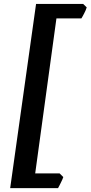

<svg xmlns="http://www.w3.org/2000/svg" viewBox="-20 -801 465 985"><path d="M424.8 -763.2Q423.3 -757.3 419.7 -748.8Q416 -740.2 411.6 -731.7Q407.2 -723.1 403.3 -716.3Q399.4 -709.5 397.5 -706.5H269.5L160.6 88.4H285.6L304.7 107.4Q303.2 112.3 299.8 120.1Q296.4 127.9 292.2 136.2Q288.1 144.5 284.2 152.1Q280.3 159.7 277.8 164.1H32.2L165 -780.8H406.7Z"/></svg>

Font: Gentium Book Basic
Style: Bold Italic
Weight: 700
Italic angle: -8°
Designer: J. Victor Gaultney and Annie Olsen
Foundry: SIL International
Version: Version 1.102; 2013; Maintenance release